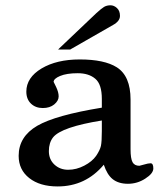

<svg xmlns="http://www.w3.org/2000/svg" viewBox="-20 -667 585 708"><path d="M468.8 -68.8Q476.1 -55.7 494.1 -55.7Q495.6 -55.7 510.7 -60.1Q526.4 -64.9 535.2 -64.9Q545.4 -64.9 545.4 -45.9Q545.4 -27.3 515.6 -8.3Q486.3 10.7 451.7 10.7Q416.5 10.7 395 -6.8Q375 -22.9 362.8 -59.6Q329.1 -19.5 286.6 0.5Q244.1 20.5 192.4 20.5Q127 20.5 87.9 -10.3Q48.8 -41 48.8 -92.3Q48.8 -163.1 117.2 -203.1Q184.6 -242.2 355.5 -270V-302.2Q355.5 -356.4 331.5 -376.5Q307.6 -397 266.6 -397Q225.6 -397 201.2 -386.7Q178.2 -377 177.7 -365.2Q178.7 -362.3 187 -346.2Q196.3 -326.7 196.3 -311.5Q196.3 -295.4 179.7 -281.7Q163.6 -268.6 137.7 -268.6Q111.3 -268.6 94.2 -284.9Q77.1 -301.3 77.1 -329.1Q77.1 -380.9 133.3 -414.6Q189 -447.8 273.9 -447.8Q364.7 -447.8 410.6 -418.9Q461.4 -386.7 461.4 -299.8V-116.2Q461.4 -82.5 468.8 -68.8ZM334.5 -92.3Q348.6 -113.3 352.1 -128.9Q355.5 -144.5 355.5 -184.1V-222.7Q206.5 -198.7 175.8 -160.6Q160.2 -140.6 160.2 -109.9Q160.2 -79.1 180.7 -60.1Q201.2 -41 231.4 -41Q261.7 -41 290.8 -56.2Q319.8 -71.3 334.5 -92.3ZM363.8 -641.6Q374 -647.5 387.2 -647.5Q400.4 -647.5 411.4 -637.2Q422.4 -627 422.4 -608.4Q422.4 -588.9 396.5 -574.7L239.7 -484.9V-484.4H238.8H200.2H197.3H194.3L196.3 -486.3L198.7 -488.8L335.4 -618.7Q354 -635.7 363.8 -641.6Z"/></svg>

Font: RIT Rachana
Style: Bold
Weight: 700
Designer: Hussain KH
Version: 1.5.2